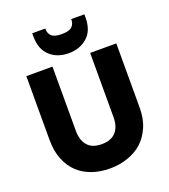

<svg xmlns="http://www.w3.org/2000/svg" viewBox="-166 -1055 1037 1179"><g transform="rotate(-20 352.5 -465.0)"><path d="M230 -282.2Q230 -219.2 261.2 -185.1Q291 -150.9 352.1 -150.9Q413.6 -150.9 444.8 -185.1Q476.1 -219.2 476.1 -282.2V-702.1H647V-283.2Q647 -209.5 623 -155.8Q599.1 -100.6 559.1 -64.9Q520 -30.3 463.9 -11.2Q410.2 6.8 349.1 6.8Q287.1 6.8 234.9 -11.2Q180.7 -29.8 143.1 -64.9Q104.5 -100.6 82 -155.8Q59.1 -210.4 59.1 -283.2V-702.1H230ZM183.1 -918V-937H268.1Q268.1 -904.8 286.1 -888.2Q304.2 -870.1 353 -870.1Q401.9 -870.1 419.9 -888.2Q438 -904.8 438 -937H523.9V-917Q523.9 -832 476.1 -789.1Q426.8 -745.1 353 -745.1Q277.8 -745.1 231 -789.1Q183.1 -832 183.1 -918Z"/></g></svg>

Font: PoppinsZ
Style: Bold
Weight: 700
Designer: Ninad Kale (Devanagari), Jonny Pinhorn (Latin)
Foundry: Indian Type Foundry
Version: Version 3.002;FEAKit 1.0